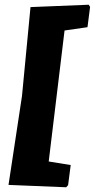

<svg xmlns="http://www.w3.org/2000/svg" viewBox="-20 -669 401 812"><path d="M355 -649 361 -640 350 -554 253 -540 186 14 279 29 268 114 260 123 16 113 73 -263 109 -639Z"/></svg>

Font: Alegreya Sans SC Black
Style: Italic
Weight: 900
Italic angle: -7°
Designer: Juan Pablo del Peral
Foundry: Huerta Tipografica
Version: Version 2.007